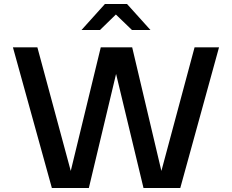

<svg xmlns="http://www.w3.org/2000/svg" viewBox="-20 -946 1167 966"><path d="M792 -86 959 -708H1082L887 0H702L564 -574L427 0H241L45 -708H168L336 -86L487 -708H645ZM483 -795H390L508 -926H619L737 -795H644L563 -873Z"/></svg>

Font: Metropolitano Medium
Style: Regular
Weight: 500
Designer: Fonts by Alex Slobzheninov & Chris M. Simpson / Changes by Cristiano Sobral
Foundry: Fonts by Alex Slobzheninov & Chris M. Simpson / Changes by Cristiano Sobral
Version: Version 1.00;August 30, 2020;FontCreator 13.0.0.2681 64-bit